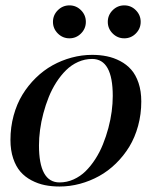

<svg xmlns="http://www.w3.org/2000/svg" viewBox="-20 -670 568 700"><path d="M390.7 -548Q373 -565.7 373 -590.3Q373 -615 390.7 -632.7Q408.4 -650.4 433.1 -650.4Q457.8 -650.4 475.3 -632.7Q492.9 -615 492.9 -590.3Q492.9 -565.7 475.3 -548Q457.8 -530.3 433.1 -530.3Q408.4 -530.3 390.7 -548ZM190.8 -548Q173.1 -565.7 173.1 -590.3Q173.1 -615 190.8 -632.7Q208.5 -650.4 233.2 -650.4Q257.8 -650.4 275.4 -632.7Q293 -615 293 -590.3Q293 -565.7 275.4 -548Q257.8 -530.3 233.2 -530.3Q208.5 -530.3 190.8 -548ZM197 10Q168.5 10 143.3 4.9Q118.2 -0.2 94.7 -12.6Q71.3 -24.9 54.7 -43.8Q38.1 -62.7 28.1 -92.4Q18.1 -122.1 18.1 -159.9Q18.1 -206.3 29.7 -248.8Q41.3 -291.3 61.8 -324.8Q82.3 -358.4 110.5 -386Q138.7 -413.6 171.6 -431.9Q204.6 -450.2 241.5 -460.1Q278.3 -470 315.9 -470Q344.5 -470 369.6 -464.8Q394.8 -459.7 418.2 -447.4Q441.7 -435.1 458.4 -416.1Q475.1 -397.2 485.1 -367.6Q495.1 -337.9 495.1 -300Q495.1 -253.7 483.5 -211.2Q471.9 -168.7 451.4 -135.1Q430.9 -101.6 402.7 -74Q374.5 -46.4 341.4 -28.1Q308.3 -9.8 271.5 0.1Q234.6 10 197 10ZM197 -4.9Q223.9 -4.9 248.3 -15.9Q272.7 -26.9 291.9 -45.7Q311 -64.5 327.4 -89.8Q343.8 -115.2 355.3 -143.9Q366.9 -172.6 375.1 -203.2Q383.3 -233.9 387.2 -263.5Q391.1 -293.2 391.1 -320.1Q391.1 -455.1 315.9 -455.1Q289.1 -455.1 264.6 -444.1Q240.2 -433.1 221.1 -414.3Q201.9 -395.5 185.5 -370.1Q169.2 -344.7 157.7 -316Q146.2 -287.4 138.1 -256.7Q129.9 -226.1 126 -196.4Q122.1 -166.7 122.1 -139.9Q122.1 -4.9 197 -4.9Z"/></svg>

Font: Bodoni* 16
Style: Italic
Weight: 400
Italic angle: -13°
Version: Version 2.000